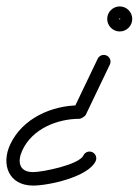

<svg xmlns="http://www.w3.org/2000/svg" viewBox="-29 -545 432 598"><path d="M275.3 -362.1C275.3 -362.1 275.3 -362.1 275.3 -362.1C250.2 -309.7 225.1 -257.4 200.1 -205.1C199.1 -203.1 204.9 -206.1 210.4 -209.6C215.9 -213 221.1 -217 219 -217C132.3 -217 40.8 -176.6 2.7 -94.9C-26.6 -32 -1.2 33 74 33C123.1 33 246 5.9 268.9 -43.1C273.8 -53.6 269.2 -66.1 258.7 -71C248.2 -75.9 235.7 -71.4 230.8 -60.9C217.3 -31.9 103.9 -9 74 -9C29.7 -9 24.5 -42.4 40.7 -77.1C71.8 -143.8 148.9 -175 219 -175C221.1 -175 225.4 -177 229.4 -179.5C233.3 -182 237 -185 237.9 -186.9C263 -239.3 288.1 -291.6 313.1 -343.9C318.2 -354.4 313.7 -366.9 303.3 -371.9C292.8 -376.9 280.3 -372.5 275.3 -362.1ZM346.9 -486C346.9 -487.4 342.5 -483 343.9 -483C345.4 -483 340.9 -487.4 340.9 -486C340.9 -484.6 345.4 -489 343.9 -489C342.5 -489 346.9 -484.6 346.9 -486ZM382.9 -486C382.9 -507.5 365.4 -525 343.9 -525C322.5 -525 304.9 -507.5 304.9 -486C304.9 -464.5 322.5 -447 343.9 -447C365.4 -447 382.9 -464.5 382.9 -486Z"/></svg>

Font: FRB American Cursive Guidelines Medium
Style: Italic
Weight: 500
Italic angle: -25°
Version: Version 2.0;Modular Font Editor K font №1